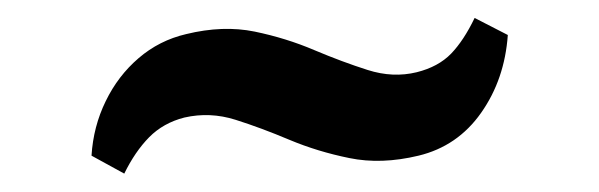

<svg xmlns="http://www.w3.org/2000/svg" viewBox="-20 -410 668 214"><path d="M82 -236.5Q84 -269 97.8 -297.2Q111.5 -325.5 134.5 -345.2Q157.5 -365 187.5 -372Q228.5 -382 263.8 -374.8Q299 -367.5 330.2 -354.2Q361.5 -341 389.8 -332Q418 -323 444.5 -329.5Q468.5 -335.5 482.8 -350.2Q497 -365 509 -390L546 -371Q542.5 -321.5 516.2 -284.2Q490 -247 446.5 -236.5Q405 -226.5 369.5 -233.8Q334 -241 302.5 -254.2Q271 -267.5 242.5 -276.5Q214 -285.5 185.5 -279Q162 -273 146.2 -257Q130.5 -241 118.5 -216.5Z"/></svg>

Font: Merriweather 96pt ExtraBold
Style: Regular
Weight: 800
Version: Version 2.100